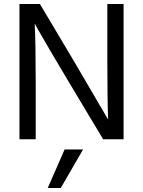

<svg xmlns="http://www.w3.org/2000/svg" viewBox="-20 -694 713 957"><path d="M158 0H77V-674H179L348 -390L519 -98Q515 -195 515 -389V-674H596V0H494L325 -282Q274 -367 231 -440.5Q188 -514 170 -546L153 -577Q158 -473 158 -284ZM283 243H218L302 51H394Z"/></svg>

Font: Hind Madurai
Style: Regular
Weight: 400
Designer: Jyotish Sonowal
Foundry: Indian Type Foundry
Version: Version 1.001;PS 1.0;hotconv 1.0.86;makeotf.lib2.5.63406; tt